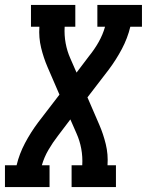

<svg xmlns="http://www.w3.org/2000/svg" viewBox="-42 -755 593 775"><path d="M-22 0V-88H25Q36 -134 59 -177.5Q82 -221 112 -261L198 -373L150 -484Q134 -521 124 -562Q114 -603 117 -647H83V-735H262V-647H219Q217 -613 223 -580.5Q229 -548 242 -519L267 -462L317 -528Q339 -555 356 -585Q373 -615 382 -647H351V-735H531V-647H484Q473 -601 450 -557.5Q427 -514 397 -474L311 -362L359 -251Q375 -214 385 -173Q395 -132 392 -88H426V0H247V-88H290Q292 -122 286 -154.5Q280 -187 267 -216L242 -273L192 -207Q171 -180 153.5 -150Q136 -120 127 -88H158V0Z"/></svg>

Font: Iosevka Curly Slab SmBdObl
Style: Regular
Weight: 600
Italic angle: -9°
Monospace: yes
Designer: Belleve Invis
Foundry: Belleve Invis
Version: Version 11.0.0; ttfautohint (v1.8.3)